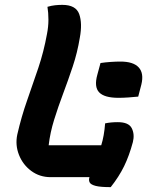

<svg xmlns="http://www.w3.org/2000/svg" viewBox="-20 -728 640 789"><path d="M393 -469Q413 -472 435 -473.5Q457 -475 475 -475Q528 -475 550 -451Q572 -427 561 -381L548 -331Q529 -329 507 -327.5Q485 -326 467 -326Q409 -326 387.5 -348.5Q366 -371 380 -421ZM188 0Q143 0 108.5 -25.5Q74 -51 58 -91.5Q42 -132 51 -175Q68 -249 91.5 -315.5Q115 -382 137.5 -449Q160 -516 173 -588Q179 -618 179 -647Q179 -676 175 -700Q192 -705 207 -706.5Q222 -708 236 -708Q292 -708 305.5 -670Q319 -632 308 -573Q298 -512 279 -455Q260 -398 239.5 -343.5Q219 -289 202.5 -236Q186 -183 180 -131H396Q402 -150 406 -172.5Q410 -195 412 -221Q435 -226 464 -226Q509 -226 521.5 -201Q534 -176 526 -144Q511 -88 490 -45Q469 -2 435 41Q393 41 373.5 36Q354 31 349 22.5Q344 14 347 2Q347 1 348 0Z"/></svg>

Font: Recursive Mn Csl St
Style: Bold Italic
Weight: 700
Italic angle: -15°
Monospace: yes
Version: Version 1.079;hotconv 1.0.112;makeotfexe 2.5.65598; ttfautoh